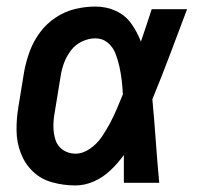

<svg xmlns="http://www.w3.org/2000/svg" viewBox="-20 -558 616 586"><path d="M210 8Q239 8 267 -4.5Q295 -17 317.5 -38.5Q340 -60 358 -85Q358 -43 358 0H466Q460 -64 455.5 -127.5Q451 -191 445 -255Q473 -323 499 -392Q525 -461 551 -530H443Q427 -480 410 -431Q399 -460 381 -485.5Q363 -511 334 -524.5Q305 -538 271 -538Q240 -538 209 -530.5Q178 -523 150 -504.5Q122 -486 102 -459Q82 -432 71 -402Q60 -372 54 -341L36 -231Q30 -195 30.5 -159Q31 -123 43.5 -90.5Q56 -58 80.5 -34.5Q105 -11 139.5 -1.5Q174 8 210 8ZM210 -89Q189 -89 172 -100.5Q155 -112 149 -132Q143 -152 143 -173Q143 -194 147 -215L165 -325Q168 -346 175.5 -366Q183 -386 196.5 -404Q210 -422 230.5 -431.5Q251 -441 271 -441Q293 -441 309 -427.5Q325 -414 332.5 -394.5Q340 -375 344.5 -354.5Q349 -334 351.5 -313Q354 -292 355 -270Q346 -248 336.5 -225.5Q327 -203 315.5 -181.5Q304 -160 290 -139.5Q276 -119 254.5 -104Q233 -89 210 -89Z"/></svg>

Font: Iosevka Sparkle SmBdObl
Style: Regular
Weight: 600
Italic angle: -9°
Designer: Belleve Invis
Foundry: Belleve Invis
Version: Version 4.5.0; ttfautohint (v1.8.3)